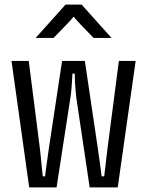

<svg xmlns="http://www.w3.org/2000/svg" viewBox="-20 -815 640 835"><path d="M30 -550H105L153 -173Q155 -158 157 -137Q159 -116 161 -96Q164 -72 166 -48H176Q179 -73 182 -96Q185 -116 188 -137.5Q191 -159 193 -173L250 -550H349L405 -173Q407 -158 410 -136.5Q413 -115 416 -95Q419 -72 422 -48H433Q436 -72 439 -96Q441 -116 443.5 -137Q446 -158 448 -173L497 -550H570L492 0H370L312 -389Q310 -406 308.5 -424.5Q307 -443 306 -459Q305 -477 305 -495H295Q294 -477 293 -459Q292 -443 290.5 -424.5Q289 -406 286 -389L226 0H107ZM265 -795H335L465 -650H387L332 -707Q323 -717 317.5 -723Q312 -729 308 -733Q304 -738 302 -741H299Q297 -738 293 -734Q289 -729 283.5 -723Q278 -717 269 -708L213 -650H135Z"/></svg>

Font: JetBrainsMono NF
Style: Regular
Weight: 400
Monospace: yes
Designer: Philipp Nurullin, Konstantin Bulenkov
Foundry: JetBrains
Version: Version 1.0.2; ttfautohint (v1.8.3)